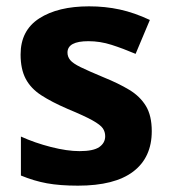

<svg xmlns="http://www.w3.org/2000/svg" viewBox="-20 -576 537 606"><path d="M459 -162Q459 -79 400.5 -34.5Q342 10 226 10Q169 10 128 2.5Q87 -5 46 -22V-145Q90 -125 141 -112Q192 -99 231 -99Q275 -99 293.5 -112Q312 -125 312 -146Q312 -160 304.5 -171Q297 -182 272 -196Q247 -210 194 -232Q143 -254 110 -275.5Q77 -297 61 -327.5Q45 -358 45 -404Q45 -480 104 -518Q163 -556 261 -556Q312 -556 358 -546Q404 -536 453 -513L408 -406Q368 -423 332 -434.5Q296 -446 259 -446Q193 -446 193 -410Q193 -397 201.5 -386.5Q210 -376 234.5 -364Q259 -352 307 -332Q354 -313 388 -292.5Q422 -272 440.5 -241.5Q459 -211 459 -162Z"/></svg>

Font: Noto Sans Bengali UI
Style: Bold
Weight: 700
Designer: Jelle Bosma - Monotype Design Team
Foundry: Monotype Imaging Inc.
Version: Version 2.003; ttfautohint (v1.8.4.7-5d5b)